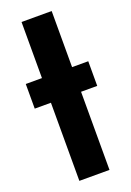

<svg xmlns="http://www.w3.org/2000/svg" viewBox="-171 -880 638 936"><g transform="rotate(-20 148.0 -412.0)"><path d="M-13.7 -405.3V-533.2H70.3V-824.2H226.6V-533.2H310.5V-405.3H226.6V0H70.3V-405.3Z"/></g></svg>

Font: Gothic A1 Black
Style: Regular
Weight: 900
Version: Version 2.50